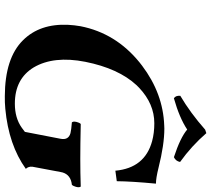

<svg xmlns="http://www.w3.org/2000/svg" viewBox="-60 -814 884 804"><g transform="rotate(90 382.0 -412.0)"><path d="M518.1 -658.2Q585.9 -658.2 682.6 -633.8Q726.1 -623 749 -623Q739.3 -520 738.8 -459L694.8 -453.1Q683.6 -576.2 571.3 -606.9Q537.1 -616.2 496.1 -616.2Q415 -616.2 347.7 -552.7Q341.8 -546.9 336.9 -542Q266.6 -466.3 238.8 -327.1Q212.9 -195.3 262.2 -111.3Q310.1 -32.2 414.1 -32.2Q474.1 -32.2 514.6 -61Q523.4 -67.4 532.2 -74.2L561 -223.1Q567.9 -256.8 537.6 -265.1Q523.4 -268.6 492.2 -271Q485.4 -279.3 494.1 -300.8Q496.6 -305.7 499 -308.1Q588.9 -306.2 646 -306.2Q703.1 -306.2 761.2 -308.1Q768.1 -299.8 758.8 -278.3Q756.3 -273.4 753.9 -271Q712.4 -266.6 702.1 -231.9Q700.7 -227.1 700.2 -223.1L678.2 -106Q676.3 -89.4 687 -78.1Q586.9 -6.3 435.5 7.8Q408.7 10.3 382.8 9.8Q223.6 9.3 148.9 -65.9Q78.1 -136.7 84 -256.3Q85.4 -282.2 89.8 -307.1Q118.7 -454.6 241.2 -554.2Q248.5 -560.1 254.9 -564.9Q371.1 -652.8 505.4 -657.7Q512.2 -658.2 518.1 -658.2ZM658.2 -724.1Q654.8 -706.1 638.2 -698.2Q556.2 -725.1 522.5 -753.9Q473.1 -721.2 391.6 -698.2Q379.4 -705.6 381.3 -725.1Q452.6 -767.1 522.9 -829.1L537.6 -834Q590.8 -772.5 658.2 -724.1Z"/></g></svg>

Font: Linux Libertine Capitals O
Style: Bold Italic Samll Caps
Weight: 400
Italic angle: -12°
Designer: Philipp H. Poll
Foundry: Philipp H. Poll
Version: Version 5.0.4